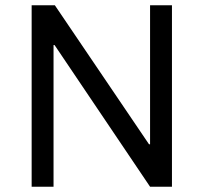

<svg xmlns="http://www.w3.org/2000/svg" viewBox="-20 -708 771 728"><path d="M100 0V-688H188L545 -161H549V-688H632V0H549L187 -537H183V0Z"/></svg>

Font: Saira Thin
Style: Regular
Weight: 400
Version: Version 1.101